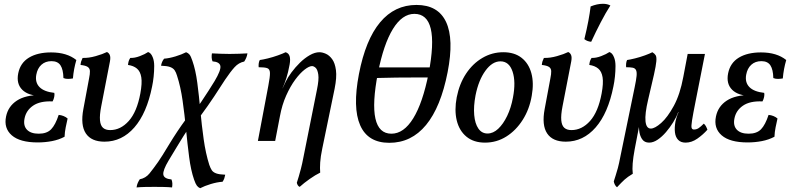

<svg xmlns="http://www.w3.org/2000/svg" viewBox="-20 -742 4160 1011"><path d="M179 8Q85 8 42 -29.5Q-1 -67 12 -129Q23 -182 68.5 -212Q114 -242 195 -242L198 -237Q130 -237 97.5 -269Q65 -301 76 -356Q87 -411 132.5 -438.5Q178 -466 249 -466Q291 -466 324 -456Q357 -446 382 -426Q375 -402 370.5 -378Q366 -354 364 -329Q353 -327 339.5 -326.5Q326 -326 314 -331Q313 -376 298.5 -398Q284 -420 251 -420Q219 -420 198 -401Q177 -382 171 -348Q164 -308 188 -283.5Q212 -259 266 -253Q268 -244 265.5 -231.5Q263 -219 257 -208Q191 -211 154 -185.5Q117 -160 109 -117Q102 -80 122 -59Q142 -38 184 -38Q227 -38 249.5 -61.5Q272 -85 289 -137Q302 -136 314.5 -131Q327 -126 336 -118Q331 -96 326 -71.5Q321 -47 320 -22Q290 -6 253.5 1Q217 8 179 8Z M530 4Q461 4 432 -39.5Q403 -83 419 -168L449 -329Q454 -353 453.5 -367.5Q453 -382 442 -389.5Q431 -397 404 -400Q405 -411 407.5 -419Q410 -427 415 -437Q447 -436 484 -446.5Q521 -457 543 -468Q553 -464 558 -452.5Q563 -441 559 -419L513 -182Q504 -136 506.5 -108.5Q509 -81 522.5 -69Q536 -57 560 -57Q615 -57 658 -105Q701 -153 719 -250Q729 -304 724 -335Q719 -366 701 -381Q683 -396 654 -400Q655 -411 657.5 -419.5Q660 -428 666 -437Q689 -436 716.5 -446.5Q744 -457 760 -468Q768 -465 773.5 -459Q779 -453 784 -441Q792 -422 792 -394.5Q792 -367 789 -338.5Q786 -310 781 -287Q753 -146 687.5 -71Q622 4 530 4Z M1034 249Q1024 245 1017 236Q1010 227 1002 204Q985 155 976 85.5Q967 16 959.5 -61Q952 -138 941.5 -212Q931 -286 912 -344Q907 -361 899.5 -372Q892 -383 876 -389Q860 -395 828 -396Q830 -407 833.5 -415.5Q837 -424 844 -433Q871 -435 904 -445Q937 -455 960 -467Q971 -463 978 -454.5Q985 -446 993 -422Q1010 -374 1019 -305.5Q1028 -237 1035 -160Q1042 -83 1052.5 -8.5Q1063 66 1082 126Q1088 143 1095 154Q1102 165 1118.5 171Q1135 177 1166 178Q1164 189 1161 197.5Q1158 206 1152 215Q1123 217 1090 227Q1057 237 1034 249ZM886 245Q867 243 841.5 242.5Q816 242 793 242Q769 242 743.5 242.5Q718 243 699 245Q701 231 705.5 221Q710 211 716 202Q747 196 767 171.5Q787 147 813 110Q821 99 836.5 74Q852 49 872 16Q892 -17 914 -50Q936 -83 956 -110L966 -56Q960 -48 946.5 -26Q933 -4 913 28.5Q893 61 868 103Q837 155 840 177Q843 199 883 203Q887 213 887.5 223.5Q888 234 886 245ZM1020 -110 1011 -166Q1021 -178 1039.5 -205.5Q1058 -233 1078 -264Q1098 -295 1110 -315Q1144 -372 1140.5 -394Q1137 -416 1099 -419Q1095 -429 1094.5 -440Q1094 -451 1096 -461Q1116 -460 1141 -459Q1166 -458 1189 -458Q1213 -458 1239 -459Q1265 -460 1283 -461Q1281 -448 1276.5 -437.5Q1272 -427 1266 -418Q1237 -412 1215.5 -388.5Q1194 -365 1165 -322Q1148 -296 1135 -276Q1122 -256 1108 -234.5Q1094 -213 1073.5 -184Q1053 -155 1020 -110Z M1558 242Q1551 239 1547.5 232.5Q1544 226 1543 220Q1548 205 1553 188Q1558 171 1564.5 146.5Q1571 122 1578 85L1649 -270Q1660 -323 1656 -349.5Q1652 -376 1642 -385Q1632 -394 1623 -394Q1608 -394 1584 -375.5Q1560 -357 1534.5 -322.5Q1509 -288 1487 -239Q1465 -190 1454 -130L1446 -230L1484 -311Q1495 -334 1515 -361Q1535 -388 1559.5 -412Q1584 -436 1611 -451.5Q1638 -467 1662 -467Q1677 -467 1695.5 -459Q1714 -451 1729 -430.5Q1744 -410 1749 -372.5Q1754 -335 1742 -275L1677 40Q1668 83 1666 113.5Q1664 144 1666 167Q1641 179 1610.5 200.5Q1580 222 1558 242ZM1338 0 1393 -291Q1402 -338 1401.5 -358Q1401 -378 1387.5 -383Q1374 -388 1342 -388Q1341 -399 1342.5 -409Q1344 -419 1348 -426Q1364 -428 1390.5 -434.5Q1417 -441 1443.5 -450.5Q1470 -460 1484 -467Q1500 -462 1505 -446Q1510 -430 1505 -402Q1497 -359 1488 -331Q1479 -303 1468 -278L1454 -130L1429 0Z M2030 10Q1917 10 1876.5 -82.5Q1836 -175 1870 -352Q1905 -533 1981.5 -624.5Q2058 -716 2173 -716Q2287 -716 2329 -626Q2371 -536 2337 -362Q2301 -178 2223.5 -84Q2146 10 2030 10ZM2041 -38Q2106 -38 2156 -119Q2206 -200 2237 -356Q2297 -669 2162 -669Q2098 -669 2049 -589.5Q2000 -510 1970 -358Q1908 -38 2041 -38ZM1950 -331 1959 -387H2263L2254 -334Q2203 -334 2159.5 -334Q2116 -334 2067.5 -333.5Q2019 -333 1950 -331Z M2534 9Q2474 9 2436 -22.5Q2398 -54 2385 -108Q2372 -162 2385 -230Q2399 -301 2434 -354Q2469 -407 2520 -437Q2571 -467 2630 -467Q2689 -467 2726.5 -437.5Q2764 -408 2778 -356.5Q2792 -305 2780 -238Q2768 -167 2732.5 -111Q2697 -55 2646 -23Q2595 9 2534 9ZM2547 -39Q2577 -39 2603.5 -64Q2630 -89 2650.5 -131.5Q2671 -174 2681 -228Q2697 -311 2679 -365Q2661 -419 2615 -419Q2572 -419 2536 -369.5Q2500 -320 2484 -240Q2473 -182 2477 -136.5Q2481 -91 2499 -65Q2517 -39 2547 -39Z M2959 4Q2890 4 2861 -39.5Q2832 -83 2848 -168L2878 -329Q2883 -353 2882.5 -367.5Q2882 -382 2871 -389.5Q2860 -397 2833 -400Q2834 -411 2836.5 -419Q2839 -427 2844 -437Q2876 -436 2913 -446.5Q2950 -457 2972 -468Q2982 -464 2987 -452.5Q2992 -441 2988 -419L2942 -182Q2933 -136 2935.5 -108.5Q2938 -81 2951.5 -69Q2965 -57 2989 -57Q3044 -57 3087 -105Q3130 -153 3148 -250Q3158 -304 3153 -335Q3148 -366 3130 -381Q3112 -396 3083 -400Q3084 -411 3086.5 -419.5Q3089 -428 3095 -437Q3118 -436 3145.5 -446.5Q3173 -457 3189 -468Q3197 -465 3202.5 -459Q3208 -453 3213 -441Q3221 -422 3221 -394.5Q3221 -367 3218 -338.5Q3215 -310 3210 -287Q3182 -146 3116.5 -71Q3051 4 2959 4ZM3093 -522Q3071 -524 3057 -536Q3070 -589 3078 -631.5Q3086 -674 3090 -708Q3124 -722 3155 -722Q3178 -722 3194 -713Q3170 -676 3143.5 -625Q3117 -574 3093 -522Z M3229 244Q3222 239 3217.5 230Q3213 221 3212 213Q3216 199 3221.5 183Q3227 167 3233.5 142.5Q3240 118 3247 81L3322 -283Q3330 -321 3332 -342Q3334 -363 3329 -373Q3324 -383 3311.5 -385.5Q3299 -388 3277 -388Q3276 -397 3277 -407.5Q3278 -418 3282 -426Q3297 -428 3323.5 -434.5Q3350 -441 3376 -450.5Q3402 -460 3415 -467Q3427 -460 3432.5 -451Q3438 -442 3436 -419Q3434 -396 3423.5 -349Q3413 -302 3393 -218Q3375 -142 3379 -103.5Q3383 -65 3407 -65Q3428 -65 3461.5 -94.5Q3495 -124 3528 -184.5Q3561 -245 3578 -337L3601 -458H3692L3643 -210Q3629 -140 3624 -108Q3619 -76 3622 -68Q3625 -60 3634 -60Q3648 -60 3659 -67.5Q3670 -75 3686 -91Q3693 -85 3697.5 -76.5Q3702 -68 3705 -59Q3682 -33 3652 -12Q3622 9 3590 9Q3565 9 3551 -5.5Q3537 -20 3534 -45Q3531 -70 3537 -103Q3539 -111 3542.5 -123.5Q3546 -136 3553 -151H3551Q3542 -126 3525 -98.5Q3508 -71 3487 -46.5Q3466 -22 3443 -6.5Q3420 9 3398 9Q3373 9 3360.5 -10Q3348 -29 3345.5 -56.5Q3343 -84 3347 -108L3351 -107L3322 44Q3314 87 3311.5 118.5Q3309 150 3312 173Q3285 189 3269 203.5Q3253 218 3229 244Z M3917 8Q3823 8 3780 -29.5Q3737 -67 3750 -129Q3761 -182 3806.5 -212Q3852 -242 3933 -242L3936 -237Q3868 -237 3835.5 -269Q3803 -301 3814 -356Q3825 -411 3870.5 -438.5Q3916 -466 3987 -466Q4029 -466 4062 -456Q4095 -446 4120 -426Q4113 -402 4108.5 -378Q4104 -354 4102 -329Q4091 -327 4077.5 -326.5Q4064 -326 4052 -331Q4051 -376 4036.5 -398Q4022 -420 3989 -420Q3957 -420 3936 -401Q3915 -382 3909 -348Q3902 -308 3926 -283.5Q3950 -259 4004 -253Q4006 -244 4003.5 -231.5Q4001 -219 3995 -208Q3929 -211 3892 -185.5Q3855 -160 3847 -117Q3840 -80 3860 -59Q3880 -38 3922 -38Q3965 -38 3987.5 -61.5Q4010 -85 4027 -137Q4040 -136 4052.5 -131Q4065 -126 4074 -118Q4069 -96 4064 -71.5Q4059 -47 4058 -22Q4028 -6 3991.5 1Q3955 8 3917 8Z"/></svg>

Font: Vollkorn
Style: Italic
Weight: 400
Italic angle: -11°
Designer: Friedrich Althausen
Foundry: Friedrich Althausen
Version: Version 5.001